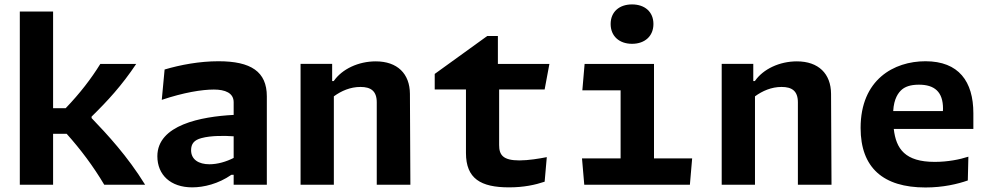

<svg xmlns="http://www.w3.org/2000/svg" viewBox="-20 -816 4380 848"><path d="M67.5 -765V0H214.5V-225H274.5C336.5 -155.5 391.5 -82.5 440.5 0H621C543 -126.5 454 -222 384.5 -294.5V-301C456 -371 518 -438.5 581.5 -533.5H423C382 -467.5 334 -405 270 -338H214.5V-765Z M1158.5 0V-390.5C1158.5 -499.5 1088.5 -545.5 945 -545.5C862 -545.5 778 -530 707 -509L694.5 -375C791.5 -407.5 871.5 -420.5 924.5 -420.5C974.5 -420.5 1012 -405.5 1012 -364.5V-308.5C868.5 -301 675 -264.5 675 -126C675 -43.5 733.5 11.5 829 11.5C880 11.5 944.5 -4 1002 -44H1012V0ZM824 -152.5C824 -181 837.5 -197.5 869.5 -206C913.5 -218 974 -216.5 1012 -214V-118.5C979.5 -102 941.5 -90.5 905 -90.5C858 -90.5 824 -111 824 -152.5Z M1792.5 0 1790.5 -401.5C1790 -490.5 1735 -545 1639.5 -545C1563.5 -545 1491 -511.5 1454 -458H1447V-534H1307.5V0H1454.5V-390.5C1487.5 -414.5 1527 -432 1572 -432C1617.5 -432 1644 -414.5 1644 -364V0Z M1900 -421H2038V-140.5C2038 -27 2103 11.5 2228.5 11.5C2293.5 11.5 2344 0.5 2385.5 -13.5L2395 -122C2362 -115.5 2313.5 -107.5 2274 -107.5C2200.5 -107.5 2184.5 -132.5 2184.5 -175.5V-421H2385.5L2406.5 -533.5H2179V-657H2132L1900 -489.5Z M2562 -533.5 2552 -417H2721V-116.5H2550.5L2560.5 0H3027L3037 -116.5H2868.5V-533.5ZM2677 -710C2677 -656.5 2715 -622.5 2771.5 -622.5C2828 -622.5 2866 -656.5 2866 -710C2866 -763.5 2828 -796.5 2771.5 -796.5C2715 -796.5 2677 -763.5 2677 -710Z M3652.5 0 3650.5 -401.5C3650 -490.5 3595 -545 3499.5 -545C3423.5 -545 3351 -511.5 3314 -458H3307V-534H3167.5V0H3314.5V-390.5C3347.5 -414.5 3387 -432 3432 -432C3477.5 -432 3504 -414.5 3504 -364V0Z M3964 -421C3977.5 -432 3999 -442 4038.5 -442C4107.5 -442 4145 -410.5 4145 -336C4145 -332.5 4145 -329 4144.5 -325.5H3925C3928 -381 3948 -407.5 3964 -421ZM3781 -251C3781 -75 3881 12 4067.5 12C4145 12 4209 -3 4254.5 -19L4257 -124C4218.5 -111.5 4166 -101 4108.5 -101C3978 -101 3937.5 -158 3927.5 -246.5H4279V-316C4279 -456 4214.5 -545.5 4067.5 -545.5C3928 -545.5 3781 -464.5 3781 -251Z"/></svg>

Font: Monaspace Argon
Style: Bold
Weight: 700
Designer: Riley Cran & the Lettermatic Team
Foundry: Lettermatic
Version: Version 1.000 (Monaspace Argon)